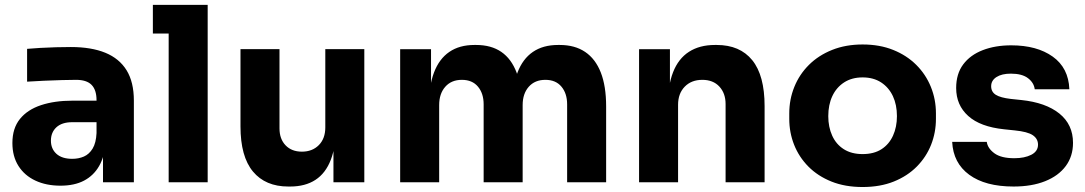

<svg xmlns="http://www.w3.org/2000/svg" viewBox="-20 -750 4466 790"><path d="M403.8 0V-161.5H377.2V-337.5Q377.2 -379.8 357 -400.6Q336.8 -421.5 293 -421.5Q271 -421.5 235 -420.5Q199 -419.5 160.8 -417.8Q122.5 -416 91.5 -414V-549Q115 -551 145.9 -552.9Q176.8 -554.8 209.9 -555.6Q243 -556.5 271.5 -556.5Q355.8 -556.5 413.4 -532.9Q471 -509.2 500.9 -460.8Q530.8 -412.2 530.8 -335.8V0ZM228.8 14Q170.2 14 125.6 -6.9Q81 -27.8 56 -67.1Q31 -106.5 31 -161.5Q31 -222.2 62.1 -260.6Q93.2 -299 149 -317.4Q204.8 -335.8 278.2 -335.8H394.8V-247.2H277.2Q235 -247.2 212.2 -226.4Q189.5 -205.5 189.5 -171.2Q189.5 -137.8 212.2 -117.1Q235 -96.5 277.2 -96.5Q303.8 -96.5 325.4 -106Q347 -115.5 361.1 -138.6Q375.2 -161.8 377.2 -202.5L415.2 -163Q410.2 -106 387.8 -66.8Q365.2 -27.5 325.8 -6.8Q286.2 14 228.8 14Z M674 0V-730H834.5V0ZM609 -612V-730H834.5V-612Z M1166.5 17.5Q1072.2 17.5 1020.9 -44.1Q969.5 -105.8 969.5 -230.2V-547.8H1130V-221.8Q1130 -178.2 1155 -152.1Q1180 -126 1222.2 -126Q1265 -126 1291.8 -152.9Q1318.5 -179.8 1318.5 -225.8V-547.8H1479V0H1352V-231.2H1362.5Q1362.5 -147.8 1341.1 -92.5Q1319.8 -37.2 1277.9 -9.9Q1236 17.5 1173.5 17.5Z M1626.5 0V-547.5H1753.5V-311.8H1744.5Q1744.5 -395.8 1765.8 -451.8Q1787 -507.8 1828.8 -536.4Q1870.5 -565 1932 -565H1939Q2001.2 -565 2042.8 -536.4Q2084.2 -507.8 2105.4 -451.8Q2126.5 -395.8 2126.5 -311.8H2088Q2088 -395.8 2109.4 -451.8Q2130.8 -507.8 2172.6 -536.4Q2214.5 -565 2276 -565H2283Q2345.2 -565 2387.6 -536.4Q2430 -507.8 2452 -451.8Q2474 -395.8 2474 -311.8V0H2313.5V-320.8Q2313.5 -365.5 2290.1 -393.5Q2266.8 -421.5 2224 -421.5Q2180.8 -421.5 2155.6 -393Q2130.5 -364.5 2130.5 -317.8V0H1970V-320.8Q1970 -365.5 1946.6 -393.5Q1923.2 -421.5 1880.5 -421.5Q1837.2 -421.5 1812.1 -393Q1787 -364.5 1787 -317.8V0Z M2609.5 0V-547.5H2736.5V-312.5H2727.5Q2727.5 -396.8 2749.4 -452.8Q2771.2 -508.8 2814.9 -536.9Q2858.5 -565 2921.8 -565H2928.8Q3024.5 -565 3075.2 -502.4Q3126 -439.8 3126 -313.2V0H2965.5V-322Q2965.5 -366 2939.9 -393.8Q2914.2 -421.5 2869.8 -421.5Q2824.8 -421.5 2797.4 -393.4Q2770 -365.2 2770 -319V0Z M3529.2 19.5Q3457 19.5 3401 -3Q3345 -25.5 3306.2 -64.6Q3267.5 -103.8 3247.5 -154.2Q3227.5 -204.8 3227.5 -261V-283.5Q3227.5 -341.2 3248.4 -392.6Q3269.2 -444 3308.5 -483.1Q3347.8 -522.2 3403.8 -544.6Q3459.8 -567 3529.2 -567Q3599.5 -567 3655.1 -544.6Q3710.8 -522.2 3750 -483.1Q3789.2 -444 3810.1 -392.6Q3831 -341.2 3831 -283.5V-261Q3831 -204.8 3811 -154.2Q3791 -103.8 3752.2 -64.6Q3713.5 -25.5 3657.5 -3Q3601.5 19.5 3529.2 19.5ZM3529.2 -116Q3575.8 -116 3607 -136.1Q3638.2 -156.2 3654.4 -191.9Q3670.5 -227.5 3670.5 -272.2Q3670.5 -318.8 3653.9 -354.4Q3637.2 -390 3605.6 -410.8Q3574 -431.5 3529.2 -431.5Q3484.8 -431.5 3453 -410.8Q3421.2 -390 3404.6 -354.4Q3388 -318.8 3388 -272.2Q3388 -227.5 3404.1 -191.9Q3420.2 -156.2 3451.9 -136.1Q3483.5 -116 3529.2 -116Z M4150.5 17.5Q4034.2 17.5 3968.1 -30.9Q3902 -79.2 3897.8 -166.2H4040.2Q4043.8 -139.8 4071.4 -119.4Q4099 -99 4153.5 -99Q4195.8 -99 4223.4 -113.2Q4251 -127.5 4251 -154.8Q4251 -178.8 4229.8 -193.5Q4208.5 -208.2 4154.8 -213.5L4111.8 -218Q4013.2 -228.2 3963.8 -272.9Q3914.2 -317.5 3914.2 -387.8Q3914.2 -446.2 3943.2 -485Q3972.2 -523.8 4023.5 -543.6Q4074.8 -563.5 4140.8 -563.5Q4246.5 -563.5 4311.5 -517.1Q4376.5 -470.8 4380 -382.8H4237.5Q4234.2 -409.5 4209.9 -428.2Q4185.5 -447 4139.2 -447Q4102 -447 4080.1 -433Q4058.2 -419 4058.2 -395.2Q4058.2 -372 4077.2 -360Q4096.2 -348 4138.8 -343L4181.8 -338.5Q4282.8 -328 4338.9 -282.8Q4395 -237.5 4395 -162.2Q4395 -107 4365 -66.6Q4335 -26.2 4280.1 -4.4Q4225.2 17.5 4150.5 17.5Z"/></svg>

Font: SVN-Sora Variable
Style: Regular
Weight: 400
Designer: Jonathan Barnbrook, Julián Moncada
Foundry: Barnbrook Fonts
Version: Version 2.000 - Viet hoa boi STYLEno.1 Fonts